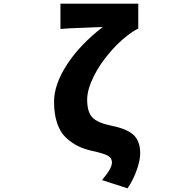

<svg xmlns="http://www.w3.org/2000/svg" viewBox="-20 -819 1040 1053"><path d="M679.7 213.9 540 168.9Q543 165 550.3 155.3Q557.6 145.5 560.1 142.6Q562.5 139.6 568.4 131.3Q574.2 123 576.2 119.6Q578.1 116.2 582 109.9Q585.9 103.5 587.4 99.6Q588.9 95.7 590.8 90.3Q592.8 85 593.3 80.1Q593.8 75.2 593.8 70.3Q593.8 47.9 571.8 35.2Q549.8 22.5 486.3 8.8Q442.4 -1 408.2 -17.6Q374 -34.2 342.3 -63.5Q310.5 -92.8 293.5 -143.1Q276.4 -193.4 276.4 -260.7Q276.4 -356.4 348.6 -466.8Q420.9 -577.1 543.9 -670.9Q533.2 -669.9 442.9 -667Q352.5 -664.1 311.5 -660.2V-798.8H738.3V-660.2H732.4Q659.2 -617.2 594.7 -545.4Q530.3 -473.6 494.1 -400.4Q458 -327.1 458 -272.5Q458 -206.1 485.8 -175.8Q513.7 -145.5 589.8 -129.9Q677.7 -112.3 713.4 -78.1Q749 -43.9 749 22.5Q749 56.6 731.4 109.4Q713.9 162.1 679.7 213.9Z"/></svg>

Font: Gen Shin Gothic Monospace Heavy
Style: Bold
Weight: 800
Designer: [Source Han Sans]
Ryoko NISHIZUKA  (kana & ideographs); Paul D. Hunt (Latin, Greek & Cyrillic); Wenlong ZHANG  (bopomofo
Version: Version 1.002.20150607